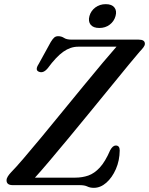

<svg xmlns="http://www.w3.org/2000/svg" viewBox="-20 -890 716 923"><path d="M362.5 0H41.5Q11.5 0 11.5 -23Q11.5 -32.5 18 -42.5Q24.5 -52.5 34 -62.5Q54 -82.5 92 -126.8Q130 -171 178.8 -230Q227.5 -289 280.2 -353.5Q333 -418 383.5 -479.5Q434 -541 475 -589.8Q516 -638.5 540 -665.5H355.5Q318.5 -665.5 284.2 -641.2Q250 -617 209.5 -562Q188.5 -536.5 167.5 -545Q146.5 -552.5 166 -582.5L224 -688Q233.5 -703.5 241 -709.8Q248.5 -716 259.5 -716Q275.5 -716 287.8 -707.8Q300 -699.5 325 -699.5H647Q676.5 -699.5 676.5 -679.5Q676.5 -671.5 669.2 -662Q662 -652.5 650.5 -640.5Q635 -623 599.8 -580Q564.5 -537 516.8 -478.5Q469 -420 416 -355.2Q363 -290.5 311.8 -228.5Q260.5 -166.5 217.5 -115.8Q174.5 -65 148 -36H341Q375.5 -36 404.8 -46.2Q434 -56.5 460 -84.8Q486 -113 509.5 -167.5Q522 -190.5 536.5 -190.5Q555.5 -190.5 555.5 -167Q555 -118 537 -77Q519 -36 491 -11.5Q463 13 431 13Q413 13 399.8 6.5Q386.5 0 362.5 0ZM457.5 -755.5Q428.5 -755.5 415.8 -771.2Q403 -787 410 -813Q417 -838 438.2 -854Q459.5 -870 488.5 -870Q517.5 -870 530 -854Q542.5 -838 535.5 -813Q528.5 -787.5 507.5 -771.5Q486.5 -755.5 457.5 -755.5Z"/></svg>

Font: Fraunces 9pt S000
Style: Italic
Weight: 400
Italic angle: -16°
Version: Version 1.000; ttfautohint (v1.8.3)